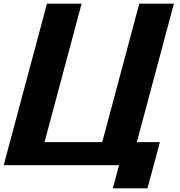

<svg xmlns="http://www.w3.org/2000/svg" viewBox="-20 -895 977 1040"><path d="M591.3 125H778.8Q790 83.5 812.5 0Q835 -83.5 846.2 -125H721.2L921.9 -875H734.4L533.7 -125H221.2L421.9 -875H234.4Q195.3 -729 117.2 -437.5Q39.1 -146 0 0H625Q619.1 21 607.9 62.5Q596.7 104 591.3 125Z"/></svg>

Font: Faithful 32x
Style: SemiboldOblique
Weight: 400
Foundry: Faithful Resource Pack
Version: Version 1.0; January 27, 2023